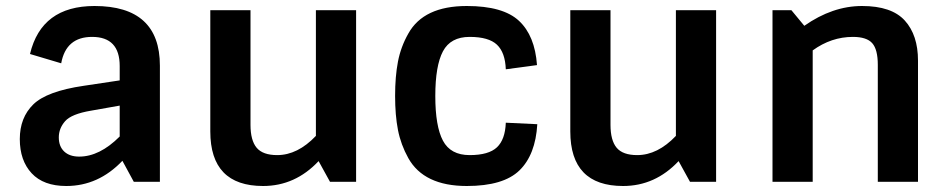

<svg xmlns="http://www.w3.org/2000/svg" viewBox="-20 -606 3164 640"><path d="M295 -586Q513 -586 513 -387V0H426L388 -70Q308 14 201 14Q125 14 85.5 -28.5Q46 -71 46 -142.5Q46 -214 91 -258Q136 -302 259 -320L379 -338V-386Q379 -483 287 -483Q200 -483 184 -395L80 -426Q118 -586 295 -586ZM244 -84Q312 -84 379 -151V-254L283 -237Q218 -226 197 -202Q176 -178 176 -148Q176 -118 194 -101Q212 -84 244 -84Z M857 14Q681 14 681 -168V-572H815V-190Q815 -138 835.5 -113.5Q856 -89 904 -89Q972 -89 1033 -153V-572H1167V0H1080L1042 -69Q964 14 857 14Z M1666 -197 1771 -192Q1765 -90 1711.5 -38Q1658 14 1536 14Q1393 14 1341 -79Q1316 -124 1306.5 -173Q1297 -222 1297 -286.5Q1297 -351 1306.5 -400.5Q1316 -450 1341 -494Q1392 -586 1536 -586Q1657 -586 1710 -536.5Q1763 -487 1770 -389L1666 -375Q1664 -431 1636.5 -457Q1609 -483 1545.5 -483Q1482 -483 1456.5 -435Q1431 -387 1431 -286Q1431 -185 1456.5 -137Q1482 -89 1545.5 -89Q1609 -89 1636.5 -115Q1664 -141 1666 -197Z M2057 14Q1881 14 1881 -168V-572H2015V-190Q2015 -138 2035.5 -113.5Q2056 -89 2104 -89Q2172 -89 2233 -153V-572H2367V0H2280L2242 -69Q2164 14 2057 14Z M2661 -520Q2755 -586 2853.5 -586Q2952 -586 2996 -537.5Q3040 -489 3040 -404V0H2906V-390Q2906 -441 2887.5 -462Q2869 -483 2823 -483Q2751 -483 2689 -438V0H2555V-572H2618Z"/></svg>

Font: Sintony
Style: Bold
Weight: 700
Designer: Eduardo Rodriguez Tunni
Foundry: Eduardo Rodriguez Tunni
Version: Version 1.001